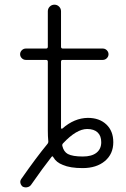

<svg xmlns="http://www.w3.org/2000/svg" viewBox="-20 -734 540 825"><path d="M251 -118.2Q246.1 -113.3 248 -106.4Q253.9 -82 271.5 -72.3Q292 -61.5 335.9 -61.5Q374 -61.5 394.5 -77.6Q415 -93.8 415 -123Q415 -150.4 399.4 -165Q383.8 -179.7 354.5 -179.7Q308.6 -179.7 251 -118.2ZM183.6 -115.2Q188.5 -121.1 187.5 -127.9Q185.5 -147.5 185.5 -172.9V-468.8Q185.5 -476.6 177.7 -476.6H90.8Q81.1 -476.6 73.7 -483.9Q66.4 -491.2 66.4 -501Q66.4 -510.7 73.7 -518.1Q81.1 -525.4 90.8 -525.4H177.7Q185.5 -525.4 185.5 -533.2V-685.5Q185.5 -697.3 193.8 -705.6Q202.1 -713.9 213.9 -713.9Q225.6 -713.9 233.9 -705.6Q242.2 -697.3 242.2 -685.5V-533.2Q242.2 -525.4 250 -525.4H421.9Q431.6 -525.4 439 -518.1Q446.3 -510.7 446.3 -501Q446.3 -491.2 439 -483.9Q431.6 -476.6 421.9 -476.6H250Q242.2 -476.6 242.2 -468.8V-183.6Q242.2 -181.6 244.1 -181.2Q246.1 -180.7 248 -181.6Q298.8 -226.6 357.4 -227.5Q407.2 -227.5 437 -199.2Q466.8 -170.9 466.8 -123Q466.8 -72.3 430.7 -42Q394.5 -11.7 335 -11.7Q281.2 -11.7 250 -25.4Q221.7 -36.1 209 -58.6Q206.1 -65.4 201.2 -59.6Q165 -13.7 113.3 60.5Q107.4 68.4 97.7 70.3Q94.7 71.3 91.8 71.3Q85 71.3 78.1 68.4Q70.3 62.5 67.9 53.2Q65.4 43.9 71.3 35.2Q136.7 -58.6 183.6 -115.2Z"/></svg>

Font: Rounded-X Mgen+ 1m light
Style: Regular
Weight: 200
Designer: [Source Han Sans]
Ryoko NISHIZUKA  (kana & ideographs); Paul D. Hunt (Latin, Greek & Cyrillic); Wenlong ZHANG  (bopomofo
Version: Version 1.059.20150602